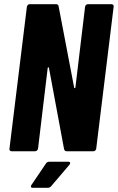

<svg xmlns="http://www.w3.org/2000/svg" viewBox="-20 -720 561 914"><path d="M398 -700H511Q516 -700 519 -696.5Q522 -693 521 -688L438 -12Q437 -7 433.5 -3.5Q430 0 425 0H297Q288 0 285 -10L213 -397Q212 -400 209.5 -399.5Q207 -399 207 -396L161 -12Q160 -7 156 -3.5Q152 0 147 0H35Q30 0 27 -3.5Q24 -7 25 -12L108 -688Q109 -693 112.5 -696.5Q116 -700 121 -700H248Q257 -700 259 -690L333 -303Q334 -300 336.5 -300.5Q339 -301 339 -304L385 -688Q386 -693 389.5 -696.5Q393 -700 398 -700ZM127 168Q127 164 130 160L199 58Q204 50 215 50H305Q314 50 314 56Q314 61 310 65L223 167Q216 174 208 174H137Q127 174 127 168Z"/></svg>

Font: Barlow Condensed
Style: Bold Italic
Weight: 700
Width: 3
Italic angle: -7°
Designer: Jeremy Tribby
Foundry: Tribby Type
Version: Version 1.408